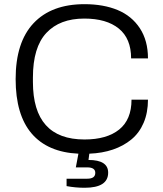

<svg xmlns="http://www.w3.org/2000/svg" viewBox="-20 -718 772 911"><path d="M381.8 172.9Q337.4 172.9 295.9 165V129.9H394Q432.1 129.9 432.1 102.1Q432.1 76.2 394 76.2H339.8L352.1 11.2Q206.1 4.4 130.1 -84.5Q54.2 -173.3 54.2 -342.8Q54.2 -517.6 139.2 -607.9Q224.1 -698.2 380.9 -698.2Q471.2 -698.2 538.1 -670.4Q605 -642.6 643.6 -584Q682.1 -525.4 682.1 -440.9H602.1Q602.1 -535.2 543.7 -582.5Q485.4 -629.9 379.9 -629.9Q263.7 -629.9 200 -561.8Q136.2 -493.7 136.2 -350.1V-329.1Q136.2 -56.2 380.9 -56.2Q486.8 -56.2 545.4 -103.3Q604 -150.4 604 -245.1H682.1Q682.1 -183.6 661.6 -135.5Q641.1 -87.4 603.5 -56.4Q565.9 -25.4 515.6 -8.3Q465.3 8.8 403.8 11.2L399.9 41Q493.2 41 493.2 101.1Q493.2 172.9 381.8 172.9Z"/></svg>

Font: Archivo Light
Style: Regular
Weight: 300
Designer: Hector Gatti
Foundry: Omnibus-Type
Version: Version 2.001